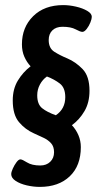

<svg xmlns="http://www.w3.org/2000/svg" viewBox="-20 -727 383 753"><path d="M136 6Q111 6 85 0Q59 -6 41.5 -17.5Q24 -29 24 -44Q24 -52 30 -65.5Q36 -79 44.5 -90.5Q53 -102 60 -102Q67 -102 86 -90Q105 -78 138 -78Q162 -78 177 -92.5Q192 -107 192 -130Q192 -152 180.5 -165Q169 -178 151 -186.5Q133 -195 113 -204Q79 -219 54.5 -248Q30 -277 30 -333Q30 -378 50 -411Q70 -444 100 -467Q85 -483 75.5 -504.5Q66 -526 66 -553Q66 -620 110 -663.5Q154 -707 228 -707Q252 -707 278 -701Q304 -695 322 -684.5Q340 -674 340 -661Q340 -653 334.5 -639Q329 -625 320 -613.5Q311 -602 303 -602Q295 -602 276.5 -612Q258 -622 225 -622Q200 -622 185.5 -608Q171 -594 171 -570Q171 -538 193 -524Q215 -510 244 -498Q277 -484 304 -456Q331 -428 331 -371Q331 -325 311.5 -291.5Q292 -258 262 -236Q278 -219 287.5 -197Q297 -175 297 -150Q297 -77 253.5 -35.5Q210 6 136 6ZM126 -353Q126 -318 145.5 -302.5Q165 -287 199 -275Q236 -300 236 -346Q236 -383 214.5 -399.5Q193 -416 164 -427Q147 -415 136.5 -395.5Q126 -376 126 -353Z"/></svg>

Font: Asap Condensed Condensed Medium
Style: Italic
Weight: 500
Width: 3
Italic angle: -6°
Designer: Pablo Cosgaya
Foundry: Omnibus-Type
Version: Version 3.001; ttfautohint (v1.8.4.7-5d5b)